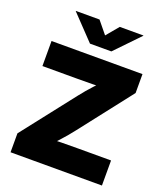

<svg xmlns="http://www.w3.org/2000/svg" viewBox="-168 -1065 1016 1178"><g transform="rotate(20 340.0 -476.0)"><path d="M41.5 0V-123.5L311.5 -468.8Q343.8 -510.3 381.8 -551.5Q419.9 -592.8 459.5 -634.3L475.1 -569.3Q423.3 -565.4 371.6 -564.7Q319.8 -564 268.1 -564H44.4V-727.5H638.2V-604L372.6 -263.2Q339.8 -220.7 301 -178.2Q262.2 -135.7 222.2 -93.3L206.1 -158.2Q260.7 -162.1 315.4 -162.8Q370.1 -163.6 424.3 -163.6H638.2V0ZM275.9 -952.1 341.3 -872.1 408.2 -952.1H562.5V-950.2L411.1 -793H271.5L121.6 -950.2V-952.1Z"/></g></svg>

Font: Inter 20pt Black
Style: Regular
Weight: 900
Version: Version 4.001;git-66647c0bb